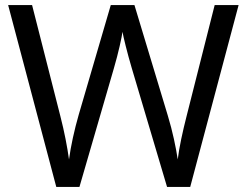

<svg xmlns="http://www.w3.org/2000/svg" viewBox="-20 -734 970 754"><path d="M917 -714H823L713 -279C697 -216 684 -157 678 -108C671 -154 658 -218 639 -280L508 -714H415L289 -283C272 -224 258 -160 251 -108C244 -158 233 -216 217 -278L106 -714H12L201 0H292L427 -465C445 -526 459 -591 461 -609C464 -591 480 -525 497 -468L636 0H727Z"/></svg>

Font: Noto Sans Gurmukhi UI
Style: Regular
Weight: 400
Designer: Jelle Bosma - Monotype Design Team
Foundry: Monotype Imaging Inc.
Version: Version 2.004